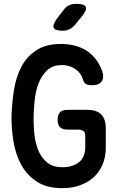

<svg xmlns="http://www.w3.org/2000/svg" viewBox="-20 -970 640 1000"><path d="M424 -261Q424 -281 414 -288Q404 -295 384 -295H331Q305 -295 292.5 -307.5Q280 -320 280 -346Q280 -372 292.5 -385Q305 -398 331 -398H434Q483 -398 507 -374Q531 -350 531 -301V-203Q531 -152 514 -112.5Q497 -73 467 -46Q437 -19 395.5 -4.5Q354 10 304 10Q223 10 171 -24.5Q119 -59 90 -113Q61 -167 50 -234Q39 -301 40 -365Q42 -432 52.5 -499.5Q63 -567 90.5 -620.5Q118 -674 168 -707.5Q218 -741 298 -741Q336 -741 369.5 -732.5Q403 -724 430 -706.5Q457 -689 477.5 -663.5Q498 -638 511 -603Q524 -567 510 -546.5Q496 -526 458 -526Q438 -526 427 -533Q416 -540 411 -559Q401 -591 371.5 -611Q342 -631 302 -631Q253 -631 224 -602.5Q195 -574 180 -533.5Q165 -493 160.5 -446.5Q156 -400 155 -365Q154 -327 158 -281Q162 -235 176.5 -194.5Q191 -154 222 -126.5Q253 -99 305 -99Q358 -99 391 -125Q424 -151 424 -204ZM306 -810Q267 -810 260 -825Q253 -840 276 -872L311 -918Q324 -936 340.5 -943Q357 -950 379 -950Q419 -950 426.5 -934.5Q434 -919 409 -888L370 -840Q357 -825 341.5 -817.5Q326 -810 306 -810Z"/></svg>

Font: Maple Mono NL SemiBold
Style: Regular
Weight: 600
Monospace: yes
Designer: subframe7536
Version: Version 7.000